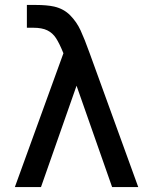

<svg xmlns="http://www.w3.org/2000/svg" viewBox="-20 -755 598 775"><path d="M236 -540Q220 -579.5 206.2 -600.8Q192.5 -622 171 -632.5Q149.5 -643 114.5 -643H88.5V-735H124.5Q169 -735 198.5 -728.5Q237.5 -719.5 263.5 -693Q289.5 -666.5 305.2 -632.5Q321 -598.5 342 -540L538 0H432.5L289 -409L145.5 0H40Z"/></svg>

Font: Manrope KiralyPet SmBd KiralyPet
Style: Regular
Weight: 600
Designer: Mikhail Sharanda
Foundry: Mikhail Sharanda
Version: Version 4.502